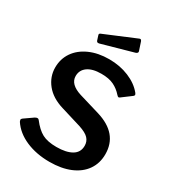

<svg xmlns="http://www.w3.org/2000/svg" viewBox="-226 -1092 1118 1231"><g transform="rotate(30 332.5 -477.0)"><path d="M434 -628.5C458 -616.8 479 -600.7 497 -580C503 -573.3 507.7 -570 511 -570C513.7 -570 516.3 -571 519 -573L590 -626C594 -629.3 596 -632.7 596 -636C596 -639.3 594 -643.7 590 -649C564 -681 528.8 -706.2 484.5 -724.5C440.2 -742.8 391.7 -752 339 -752C284.3 -752 236.2 -742.7 194.5 -724C152.8 -705.3 120.7 -679.5 98 -646.5C75.3 -613.5 64 -575.7 64 -533C64 -487.7 78.7 -446.8 108 -410.5C137.3 -374.2 179.7 -347.7 235 -331L386 -285C420.7 -273.7 444.8 -260.7 458.5 -246C472.2 -231.3 479 -213.3 479 -192C479 -159.3 465.3 -135 438 -119C410.7 -103 373 -95 325 -95C281 -95 245.8 -102 219.5 -116C193.2 -130 167 -154 141 -188C137.7 -192.7 133.3 -195 128 -195C124 -195 118.3 -193 111 -189L48 -145C41.3 -140.3 38 -135.3 38 -130C38 -128.7 39.3 -124.7 42 -118C68.7 -77.3 107.7 -45.8 159 -23.5C210.3 -1.2 268.7 10 334 10C392.7 10 443.5 1 486.5 -17C529.5 -35 562.7 -60.7 586 -94C609.3 -127.3 621 -166.3 621 -211C621 -313 563.3 -381.3 448 -416L294 -462C234.7 -480.7 205 -510.3 205 -551C205 -580.3 216.8 -603.5 240.5 -620.5C264.2 -637.5 298 -646 342 -646C379.3 -646 410 -640.2 434 -628.5ZM476 -895 456 -955C453.3 -961 449.7 -964 445 -964C443 -964 441.3 -963.7 440 -963L206 -865C201.3 -863 199 -859.7 199 -855C199 -853.7 199.7 -851 201 -847L211 -816C213.7 -809.3 218 -806 224 -806C227.3 -806 230 -806.3 232 -807L463 -872C473 -875.3 478 -880.3 478 -887Z"/></g></svg>

Font: Libre Franklin SemiBold
Style: Regular
Weight: 600
Designer: Pablo Impallari, Rodrigo Fuenzalida
Foundry: Impallari Type
Version: Version 1.002; ttfautohint (v1.5)